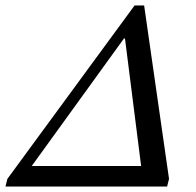

<svg xmlns="http://www.w3.org/2000/svg" viewBox="-63 -682 716 702"><path d="M548 0H-43L-36 -28L429 -662H464L555 -28ZM390 -541 53 -75H453L394 -541Z"/></svg>

Font: STIX Two Text
Style: Italic
Weight: 400
Italic angle: -12°
Designer: Ross Mills, John Hudson & Paul Hanslow, Tiro Typeworks Ltd; with prior portions MicroPress Inc. and Coen Hoffman, Elsevi
Foundry: Tiro Typeworks Ltd
Version: Version 2.13 b171